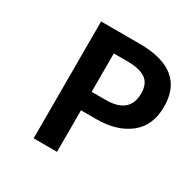

<svg xmlns="http://www.w3.org/2000/svg" viewBox="-164 -896 1044 1053"><g transform="rotate(30 357.5 -370.0)"><path d="M182 0V-740H425Q715 -740 715 -508Q715 -387 635.5 -325Q556 -263 429 -263H330V0ZM330 -380H419Q570 -380 570 -508Q570 -570 531.5 -596.5Q493 -623 414 -623H330Z"/></g></svg>

Font: NotoSansHansBold
Style: Bold
Weight: 700
Designer: Ryoko NISHIZUKA  (kana & ideographs); Paul D. Hunt (Latin, Greek & Cyrillic); Wenlong ZHANG  (bopomofo); Sandoll Communi
Foundry: Adobe Systems Incorporated
Version: Version 1.00;December 8, 2021;FontCreator 13.0.0.2675 64-bit